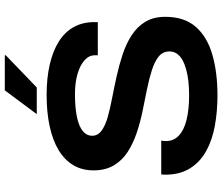

<svg xmlns="http://www.w3.org/2000/svg" viewBox="-83 -830 925 799"><g transform="rotate(-90 379.5 -430.5)"><path d="M382 12Q315 12 255 1Q195 -10 149.5 -35.5Q104 -61 78 -103Q52 -145 52 -206Q52 -210 52.5 -214.5Q53 -219 53 -222H194Q193 -219 192.5 -213.5Q192 -208 192 -202Q192 -170 215 -148.5Q238 -127 281 -116.5Q324 -106 382 -106Q413 -106 440.5 -109Q468 -112 491 -118.5Q514 -125 530.5 -134.5Q547 -144 556 -157.5Q565 -171 565 -187Q565 -215 544.5 -232Q524 -249 488.5 -260.5Q453 -272 409 -281Q365 -290 318 -299.5Q271 -309 226.5 -324Q182 -339 147 -361.5Q112 -384 91 -419Q70 -454 70 -504Q70 -552 92 -588.5Q114 -625 155 -649.5Q196 -674 254 -686.5Q312 -699 384 -699Q454 -699 510.5 -686Q567 -673 606.5 -648Q646 -623 666.5 -586Q687 -549 687 -500V-486H549V-498Q549 -523 528 -541.5Q507 -560 471 -570.5Q435 -581 388 -581Q329 -581 290.5 -572.5Q252 -564 233 -548Q214 -532 214 -510Q214 -486 235 -470.5Q256 -455 291 -445Q326 -435 370.5 -426.5Q415 -418 462 -407.5Q509 -397 553 -382.5Q597 -368 632.5 -345Q668 -322 688.5 -288Q709 -254 709 -205Q709 -126 667.5 -78.5Q626 -31 552 -9.5Q478 12 382 12ZM304 -740 403 -873H549V-869L415 -740Z"/></g></svg>

Font: Archivo SemiExpanded SemiBold
Style: Regular
Weight: 600
Width: 6
Designer: Hector Gatti
Foundry: Omnibus-Type
Version: Version 2.001